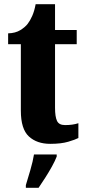

<svg xmlns="http://www.w3.org/2000/svg" viewBox="-20 -680 411 921"><path d="M221 10Q157 10 118.5 -25.5Q80 -61 80 -149V-468H19V-520Q54 -521 77.5 -535.5Q101 -550 113 -566Q124 -580 134.5 -603.5Q145 -627 151 -660H244V-536H348V-468H244V-163Q244 -120 253.5 -100Q263 -80 292 -80Q329 -80 356 -89V-18Q341 -10 307 0Q273 10 221 10ZM104 208Q113 179 125.5 136Q138 93 143 61H252V71Q244 92 229 119Q214 146 197 172.5Q180 199 165 221H104Z"/></svg>

Font: Noto Serif Armenian ExtraCondensed Black
Style: Regular
Weight: 900
Width: 2
Designer: Monotype Design Team
Foundry: Monotype Imaging Inc.
Version: Version 2.008; ttfautohint (v1.8.4.7-5d5b)